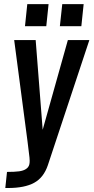

<svg xmlns="http://www.w3.org/2000/svg" viewBox="-20 -774 457 938"><path d="M102.1 -646 113.3 -753.9H217.3L206.1 -646ZM272.5 -646 284.2 -753.9H388.7L377.4 -646ZM5.9 144.5 14.2 65.9Q51.3 65.9 73 63Q94.7 60.1 107.2 51.5Q119.6 43 123 30.3Q125 22.9 125 11.7Q125 3.9 124 -4.9Q119.6 -42.5 114.3 -84.5L49.3 -578.1H154.3L188.5 -140.1L311.5 -578.1H416.5L213.9 32.7Q193.4 93.8 146.7 119.1Q100.1 144.5 19.5 144.5Z"/></svg>

Font: Oswald
Style: Regular
Weight: 400
Designer: Vernon Adams
Foundry: Vernon Adams
Version: 3.0; ttfautohint (v0.94.23-7a4d-dirty) -l 8 -r 50 -G 200 -x 